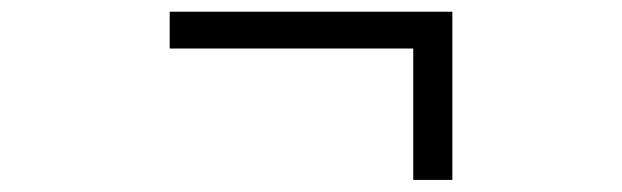

<svg xmlns="http://www.w3.org/2000/svg" viewBox="-20 -418 1040 321"><path d="M670.9 -117.2V-336.9H263.7V-398.4H736.3V-117.2Z"/></svg>

Font: GenEi Gothic M SemiLight
Style: Regular
Weight: 350
Designer: o_tamon (Modified); [Source Han Sans]
Ryoko NISHIZUKA  (kana & ideographs); Paul D. Hunt (Latin, Greek & Cyrillic); Wenl
Version: Version 1.1a;Original Version 1.004